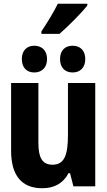

<svg xmlns="http://www.w3.org/2000/svg" viewBox="-20 -990 570 1020"><path d="M200 -823V-810H296C344 -852 415 -923 444 -961V-970H287C265 -925 233 -873 200 -823ZM366 -605C406 -605 433 -631 433 -676C433 -722 406 -747 366 -747C326 -747 299 -723 299 -676C299 -630 326 -605 366 -605ZM162 -605C202 -605 230 -631 230 -676C230 -722 202 -747 162 -747C124 -747 96 -723 96 -676C96 -629 124 -605 162 -605ZM204 10C270 10 316 -17 344 -70H352L370 0H486V-549H341V-274C341 -168 323 -115 259 -115C204 -115 184 -153 184 -231V-549H39V-189C39 -56 97 10 204 10Z"/></svg>

Font: Noto Sans Mono Condensed ExtraBold
Style: Regular
Weight: 800
Width: 3
Designer: Monotype Design Team
Foundry: Monotype Imaging Inc.
Version: Version 2.014